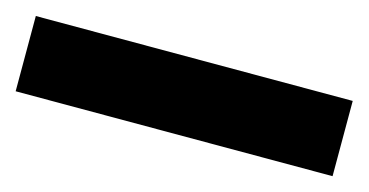

<svg xmlns="http://www.w3.org/2000/svg" viewBox="-34 -968 569 296"><g transform="rotate(15 250.0 -820.0)"><path d="M502.9 -759.8H-2.9V-879.9H502.9Z"/></g></svg>

Font: Open Sans Hebrew Extra Bold
Style: Regular
Weight: 800
Foundry: Ascender Corporation, Yanek Iontef
Version: Version 2.001;PS 002.001;hotconv 1.0.70;makeotf.lib2.5.58329